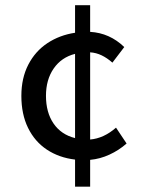

<svg xmlns="http://www.w3.org/2000/svg" viewBox="-20 -673 543 728"><path d="M321.8 -66.9V34.7H264.6V-67.9Q203.6 -75.2 157.7 -105.7Q111.8 -136.2 86.4 -188Q61 -239.7 61 -309.6Q61 -377 87.4 -428Q113.8 -479 159.9 -509.5Q206.1 -540 264.6 -548.8V-653.3H321.8V-552.2Q396 -547.9 451.2 -494.6L406.2 -435.5Q386.2 -453.1 365.5 -463.1Q344.7 -473.1 321.8 -474.6V-144Q373.5 -148.4 419.9 -189L460 -128.9Q430.7 -103 395 -86.7Q359.4 -70.3 321.8 -66.9ZM154.3 -309.6Q154.3 -246.6 183.1 -204.6Q211.9 -162.6 264.6 -149.4V-468.8Q212.9 -455.6 183.6 -413.3Q154.3 -371.1 154.3 -309.6Z"/></svg>

Font: Varta SemiBold
Style: Regular
Weight: 600
Designer: Joana Correia, Viktoriya Grabowska, Eben Sorkin
Foundry: Sorkin Type
Version: Version 1.003; ttfautohint (v1.3) -l 8 -r 24 -G 200 -x 12 -H